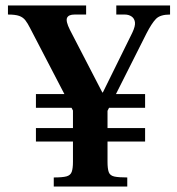

<svg xmlns="http://www.w3.org/2000/svg" viewBox="-20 -680 644 700"><path d="M176 0V-33Q208 -33 222.5 -37Q237 -41 241.5 -53.5Q246 -66 246 -90V-277L90 -577Q81 -595 72.5 -606Q64 -617 50 -622Q36 -627 9 -627V-660H294V-627H252Q230 -627 224.5 -615Q219 -603 235 -571L353 -343H355L462 -560Q474 -585 472 -599Q470 -613 459.5 -620Q449 -627 435 -627H404V-660H600V-627Q564 -627 548.5 -611Q533 -595 514 -558L372 -276V-90Q372 -65 376.5 -52.5Q381 -40 396.5 -36.5Q412 -33 444 -33V0ZM111 -164V-213H509V-164ZM111 -287V-337H509V-287Z"/></svg>

Font: Frank Ruhl Libre ExtraBold
Style: Regular
Weight: 800
Designer: Yanek Iontef
Foundry: Fontef
Version: Version 6.003;gftools[0.9.30]